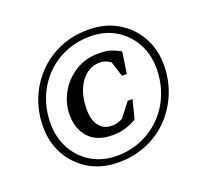

<svg xmlns="http://www.w3.org/2000/svg" viewBox="-118 -813 1041 966"><g transform="rotate(-20 403.0 -330.0)"><path d="M361 10Q274 10 207 -29Q140 -68 102 -135Q64 -202 64 -287Q64 -364 91 -433Q118 -502 168.5 -555.5Q219 -609 288.5 -639.5Q358 -670 444 -670Q532 -670 599 -631Q666 -592 704 -525Q742 -458 742 -374Q742 -297 714.5 -227.5Q687 -158 637 -104.5Q587 -51 516.5 -20.5Q446 10 361 10ZM365 -24Q437 -24 498.5 -50.5Q560 -77 605.5 -124Q651 -171 676 -234Q701 -297 701 -370Q701 -446 668 -505.5Q635 -565 576.5 -600Q518 -635 441 -635Q369 -635 307.5 -609Q246 -583 200.5 -536Q155 -489 130 -426Q105 -363 105 -290Q105 -214 138 -154Q171 -94 229.5 -59Q288 -24 365 -24ZM378 -129Q297 -129 253.5 -175.5Q210 -222 210 -299Q210 -361 241 -416Q272 -471 326.5 -505.5Q381 -540 451 -540Q493 -540 518 -531.5Q543 -523 568 -509L551 -394H525L499 -475Q472 -495 443 -495Q402 -495 369.5 -470Q337 -445 318.5 -400Q300 -355 300 -296Q300 -238 324.5 -206.5Q349 -175 392 -175Q410 -175 424.5 -179.5Q439 -184 451 -191L509 -266H535L509 -165Q479 -148 449 -138.5Q419 -129 378 -129Z"/></g></svg>

Font: Spectral SC SemiBold
Style: Italic
Weight: 600
Italic angle: -10°
Designer: Jean-Baptiste Levee
Foundry: Production Type
Version: Version 2.001